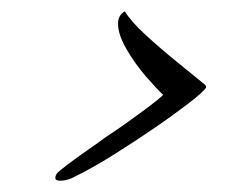

<svg xmlns="http://www.w3.org/2000/svg" viewBox="-20 -408 418 340"><path d="M86 -88Q78 -88 78 -93Q78 -97 81 -101Q83 -104 99.5 -116.5Q116 -129 135.5 -142.5Q155 -156 167 -165Q184 -176 205 -191Q226 -206 244 -219.5Q262 -233 269 -240Q258 -250 238.5 -272.5Q219 -295 204 -321Q189 -347 189 -366Q189 -381 201 -388Q212 -370 237.5 -346.5Q263 -323 292 -299.5Q321 -276 343 -258Q345 -256 345 -253Q339 -244 312 -223.5Q285 -203 256 -183Q221 -159 182 -134.5Q143 -110 112 -95Q100 -88 86 -88Z"/></svg>

Font: Birthstone Bounce
Style: Regular
Weight: 400
Designer: Robert E. Leuschke
Foundry: Rob Leuschke
Version: Version 1.010; ttfautohint (v1.8.3)